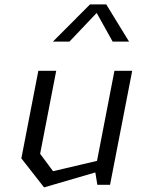

<svg xmlns="http://www.w3.org/2000/svg" viewBox="-20 -822 660 854"><path d="M230 -507H150.5L75 -117.5L176 11.5L404 -55L413 0H469.5L568 -507H489L411.5 -106.5L216 -60.5L158.5 -138ZM215.5 -637H289L410 -764.5L481 -637H554L452.5 -802.5H380.5Z"/></svg>

Font: Monaspace Krypton Light
Style: Italic
Weight: 300
Italic angle: -11°
Designer: Riley Cran & the Lettermatic Team
Foundry: Lettermatic
Version: Version 1.101 (Monaspace Krypton)